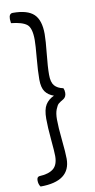

<svg xmlns="http://www.w3.org/2000/svg" viewBox="-99 -785 483 976"><g transform="rotate(-10 143.0 -297.0)"><path d="M28 150Q18 137 18 117Q18 99 31 97Q79 95 103.5 75.5Q128 56 128 10Q128 -12 122 -76.5Q116 -141 116 -184Q116 -232 131 -256Q146 -280 175 -293Q146 -303 131 -324Q116 -345 116 -387Q116 -431 122 -496.5Q128 -562 128 -589Q128 -651 105 -669.5Q82 -688 24 -694Q22 -710 22 -715Q22 -744 42 -744Q117 -744 150 -713Q183 -682 183 -610Q183 -576 176 -509.5Q169 -443 169 -402Q169 -363 184 -345.5Q199 -328 229 -322Q234 -312 234 -298Q234 -277 219 -267Q200 -256 192.5 -249.5Q185 -243 177 -223Q169 -203 169 -171Q169 -132 176 -64.5Q183 3 183 34Q183 150 28 150Z"/></g></svg>

Font: Yanone Kaffeesatz Light
Style: Regular
Weight: 300
Designer: Yanone (Cyrillic: Daniel Pouzeot)
Foundry: Yanone
Version: Version 1.003;PS 001.003;hotconv 1.0.88;makeotf.lib2.5.64775